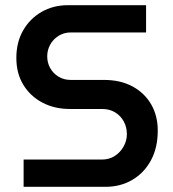

<svg xmlns="http://www.w3.org/2000/svg" viewBox="-20 -720 667 740"><path d="M71 0V-105H372Q401 -105 422.5 -119Q444 -133 456.5 -155.5Q469 -178 469 -203Q469 -230 457 -252Q445 -274 423.5 -287Q402 -300 374 -300H249Q190 -300 143.5 -324.5Q97 -349 70 -393Q43 -437 43 -497Q43 -557 69 -602.5Q95 -648 140 -674Q185 -700 242 -700H543V-595H253Q227 -595 206 -582Q185 -569 173.5 -548Q162 -527 162 -503Q162 -478 173.5 -457.5Q185 -437 205.5 -424.5Q226 -412 252 -412H380Q444 -412 490.5 -387Q537 -362 562.5 -318Q588 -274 588 -217Q588 -150 561.5 -101.5Q535 -53 489.5 -26.5Q444 0 387 0Z"/></svg>

Font: MuseoModerno Thin Medium
Style: Regular
Weight: 500
Version: Version 1.003